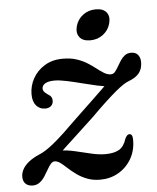

<svg xmlns="http://www.w3.org/2000/svg" viewBox="-49 -691 607 743"><g transform="rotate(-5 254.0 -319.0)"><path d="M156.7 -96.6Q169.5 -109.4 187.6 -126.3Q205.7 -143.1 233.3 -168.6Q260.8 -194 301.2 -231.8Q334.8 -265.5 359.7 -288.4Q384.6 -311.4 402.1 -326Q419.6 -340.6 432.2 -348.7Q444.7 -356.8 454.3 -360.1Q481.7 -370.4 494.7 -387Q507.6 -403.7 507.6 -429Q507.6 -446.5 498.6 -457.5Q489.6 -468.5 472 -468.5Q457.3 -468.5 447.3 -460.8Q437.2 -453 429.9 -441.7Q422.5 -430.4 416.1 -419Q409.7 -407.6 403.1 -399.8Q396.5 -392.1 387.7 -392.1Q374.2 -392.1 361.3 -399.8Q348.4 -407.6 333.9 -419Q319.3 -430.4 301.5 -441.7Q283.6 -453 260.4 -460.8Q237.2 -468.5 206.5 -468.5Q165.7 -468.5 135.9 -450.2Q106.2 -431.9 90.2 -403Q74.3 -374.2 74.3 -341.9Q74.3 -313 87.8 -297.6Q101.4 -282.2 122.6 -282.2Q136.8 -282.2 145.3 -289.9Q153.7 -297.7 153.7 -310.5Q153.7 -318.4 150.1 -324.5Q146.4 -330.7 136.6 -336.3Q126.5 -343.1 122.6 -348.6Q118.8 -354.2 118.8 -359.6Q118.8 -372.3 131.3 -379.7Q143.8 -387.1 167.7 -387.1Q186.6 -387.1 214.5 -381.1Q242.5 -375.2 272.8 -367.3Q303.2 -359.5 330.1 -353.5Q357 -347.6 373.8 -347.6L375.6 -367.2Q369.3 -359.5 351.8 -342.3Q334.2 -325.1 305.6 -297.9Q276.9 -270.7 237 -232.6Q206.7 -202.6 183.6 -181.1Q160.4 -159.5 142.5 -144.9Q124.5 -130.2 110.3 -121.1Q96.1 -112 83.6 -107Q57.8 -95.9 41.7 -82.6Q25.5 -69.3 18.2 -55.2Q10.8 -41.1 10.8 -27.2Q10.8 -8.9 21 0.6Q31.2 10.2 48.6 10.2Q64.1 10.2 75.5 1.6Q86.8 -7 95.3 -19.9Q103.7 -32.7 110.8 -45.5Q117.8 -58.3 125 -66.9Q132.1 -75.5 140.9 -75.5Q151.4 -75.5 163.1 -66.8Q174.7 -58 188.4 -45.3Q202.1 -32.6 219.8 -19.8Q237.4 -7 259.8 1.7Q282.1 10.5 310.9 10.5Q349.6 10.5 381.3 -7.7Q413 -25.9 431.8 -58Q450.6 -90.1 450.6 -131.5Q450.6 -144.1 447.4 -149.6Q444.2 -155.1 438.3 -155.1Q433.4 -155.1 429.5 -151.6Q425.5 -148 420.8 -138.3Q412 -109.3 392.7 -97.8Q373.3 -86.2 338.7 -86.2Q313.3 -86.2 283.2 -93.5Q253.1 -100.7 222.6 -107.8Q192.1 -114.9 165.7 -114.9ZM319 -530.1Q290.2 -530.1 277.6 -546.5Q265 -562.8 271.9 -589.1Q278.9 -615.1 300.3 -631.4Q321.6 -647.7 350.5 -647.7Q379.8 -647.7 392.2 -631.4Q404.6 -615.1 397.6 -589.1Q390.9 -563.2 369.5 -546.7Q348.1 -530.1 319 -530.1Z"/></g></svg>

Font: Fraunces
Style: Italic
Weight: 900
Italic angle: -16°
Version: Version 1.000;[0bf87f6ff]